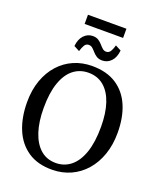

<svg xmlns="http://www.w3.org/2000/svg" viewBox="-189 -1188 1100 1316"><g transform="rotate(20 361.0 -530.5)"><path d="M354.5 11Q247 12.5 175.5 -35.8Q104 -84 68.5 -169.8Q33 -255.5 33 -367Q33 -455.5 58.2 -526.2Q83.5 -597 129 -647.5Q174.5 -698 236 -724.8Q297.5 -751.5 369.5 -751.5Q475.5 -751.5 546.2 -705.5Q617 -659.5 652.8 -576Q688.5 -492.5 688.5 -380Q688.5 -292 663.5 -220.5Q638.5 -149 593.5 -97.5Q548.5 -46 487.5 -18Q426.5 10 354.5 11ZM359 -41Q421.5 -41 468.5 -79Q515.5 -117 541.5 -192.2Q567.5 -267.5 567.5 -379.5Q567.5 -479.5 543.5 -551Q519.5 -622.5 473.5 -661Q427.5 -699.5 361.5 -699.5Q299 -699.5 252.2 -663Q205.5 -626.5 179.5 -552.8Q153.5 -479 153.5 -367.5Q153.5 -267.5 177.5 -194.5Q201.5 -121.5 247.2 -81.2Q293 -41 359 -41ZM418.5 -810Q393.5 -810 377 -820.5Q360.5 -831 348.8 -844.8Q337 -858.5 325.2 -869Q313.5 -879.5 297.5 -879.5Q277 -879.5 266.2 -860.8Q255.5 -842 248 -816.5L206.5 -838.5Q211.5 -889.5 238.5 -917.8Q265.5 -946 302.5 -946Q328 -946 344.2 -935.5Q360.5 -925 372.5 -911Q384.5 -897 396.2 -886.5Q408 -876 423.5 -876Q444 -876 455 -895Q466 -914 472.5 -939.5L514.5 -917.5Q509.5 -866 482.8 -838Q456 -810 418.5 -810ZM501 -1071.5V-1004.5H220.5V-1071.5Z"/></g></svg>

Font: Merriweather 20pt
Style: Regular
Weight: 400
Version: Version 2.100